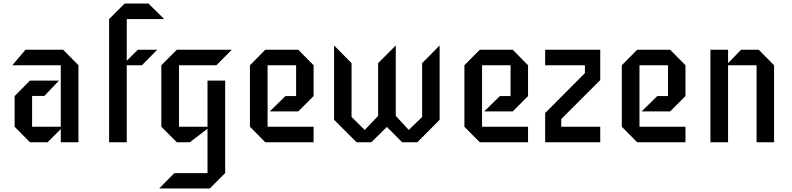

<svg xmlns="http://www.w3.org/2000/svg" viewBox="-20 -798 4442 1077"><path d="M420 0H321V-74L247 0H148L62 -87V-259L148 -346H311L229 -260H160V-87H321V-432H49L123 -519H334L420 -432Z M901 -691H691V-457L753 -519H862L776 -432H691V0H592V-691L679 -778H813Z M1280 -519 1194 -432H984V-87H1144V-346H1243V173L1157 259H873L958 173H1144V-76L1045 0H972L885 -87V-432L972 -519Z M1739 0H1468L1382 -87V-432L1468 -519H1653L1739 -432V-259L1653 -173H1493L1581 -259H1641V-432H1481V-87H1739Z M2446 -126 2321 0H2236L2150 -86L2063 0H1980L1854 -126V-543L1952 -444V-142L2026 -69L2101 -148V-444L2200 -543V-148L2273 -69L2348 -142V-444L2446 -543Z M2942 0H2671L2585 -87V-432L2671 -519H2856L2942 -432V-259L2856 -173H2696L2784 -259H2844V-432H2684V-87H2942Z M3347 0H3038V-164L3261 -388V-432H3038V-519H3347V-349L3128 -130V-87H3347Z M3825 0H3554L3468 -87V-432L3554 -519H3739L3825 -432V-259L3739 -173H3579L3667 -259H3727V-432H3567V-87H3825Z M4322 0H4224V-432H4064V0H3965V-519H4064V-444L4137 -519H4236L4322 -432Z"/></svg>

Font: Iceberg
Style: Regular
Weight: 400
Designer: Victor Kharyk
Foundry: Cyreal (www.cyreal.org)
Version: Version 1.002